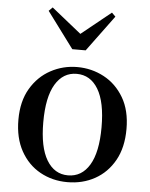

<svg xmlns="http://www.w3.org/2000/svg" viewBox="-57 -867 726 929"><g transform="rotate(5 306.0 -402.0)"><path d="M305 16Q232 16 172.5 -17Q113 -50 78 -113Q43 -176 43 -265Q43 -354 79.5 -416Q116 -478 176 -510.5Q236 -543 305 -543Q375 -543 435 -511Q495 -479 531.5 -417Q568 -355 568 -265Q568 -175 533 -112.5Q498 -50 438.5 -17Q379 16 305 16ZM305 -17Q372 -17 409.5 -79.5Q447 -142 447 -263Q447 -385 409.5 -447.5Q372 -510 305 -510Q239 -510 201.5 -447.5Q164 -385 164 -263Q164 -142 201.5 -79.5Q239 -17 305 -17ZM161 -820 338 -678H273L449 -820L467 -802L338 -627H273L143 -802Z"/></g></svg>

Font: Noto Serif TC SemiBold
Style: Regular
Weight: 600
Version: Version 2.002-H1;hotconv 1.1.0;makeotfexe 2.6.0